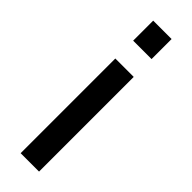

<svg xmlns="http://www.w3.org/2000/svg" viewBox="-242 -709 717 717"><g transform="rotate(45 117.0 -350.0)"><path d="M68.3 0V-500H165.5V0ZM68.3 -594.2V-700H165.5V-594.2Z"/></g></svg>

Font: TitilliumWeb ExtraLight
Style: Regular
Weight: 400
Designer: Mohamed Gaber, Accademia di Belle Arti di Urbino and others
Foundry: Kief Type Foundry, Accademia di Belle Arti di Urbino and others
Version: Version 3.000; ttfautohint (v1.8.2)